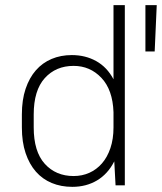

<svg xmlns="http://www.w3.org/2000/svg" viewBox="-20 -720 629 746"><path d="M545 -700H589L581 -520H545ZM261 6Q217 6 181 -9Q145 -24 119.5 -53Q94 -82 79.5 -125Q65 -168 65 -225V-275Q65 -332 79.5 -375Q94 -418 119.5 -447Q145 -476 180.5 -491Q216 -506 259 -506Q312 -506 354 -482.5Q396 -459 421 -412V-700H465V0H429L424 -93Q399 -44 357 -19Q315 6 261 6ZM266 -36Q299 -36 327 -48.5Q355 -61 376 -85Q397 -109 409 -144.5Q421 -180 421 -225V-284Q418 -371 374 -417.5Q330 -464 266 -464Q197 -464 154 -416.5Q111 -369 111 -275V-225Q111 -131 154 -83.5Q197 -36 266 -36Z"/></svg>

Font: PT Root UI Web Light
Style: Regular
Weight: 300
Designer: Vitaly Kuzmin
Foundry: ParaType Ltd.
Version: Version 1.000W